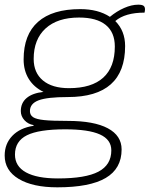

<svg xmlns="http://www.w3.org/2000/svg" viewBox="-37 -599 642 821"><path d="M581 -545Q498 -545 456 -509Q498 -467 498 -402Q498 -184 253 -184Q165 -184 128 -170Q91 -156 91 -124Q91 -107 104.5 -98Q118 -89 152 -85.5Q186 -82 253 -82Q365 -82 424 -50.5Q483 -19 483 40Q483 122 415 162Q347 202 208 202Q103 202 43 166Q-17 130 -17 66Q-17 16 15.5 -18Q48 -52 106 -61L107 -64Q83 -68 67.5 -85Q52 -102 52 -124Q52 -159 77 -180Q102 -201 149 -206Q108 -226 86 -261.5Q64 -297 64 -345Q64 -451 125.5 -505.5Q187 -560 306 -560Q383 -560 433 -527Q462 -551 494 -565Q526 -579 554 -579Q570 -579 576.5 -574.5Q583 -570 583 -559Q583 -553 581 -545ZM454 -400Q454 -461 415 -492.5Q376 -524 301 -524Q209 -524 158 -477.5Q107 -431 107 -347Q107 -288 146.5 -255Q186 -222 258 -222Q355 -222 404.5 -267Q454 -312 454 -400ZM242 -46Q129 -46 78 -20.5Q27 5 27 62Q27 112 74 138Q121 164 211 164Q329 164 384 135Q439 106 439 44Q439 -2 390.5 -24Q342 -46 242 -46Z"/></svg>

Font: Krub ExtraLight
Style: Italic
Weight: 275
Italic angle: -8°
Designer: Ekaluck Peanpanawate
Foundry: Cadson Demak Co.,Ltd.
Version: Version 1.000; ttfautohint (v1.6)